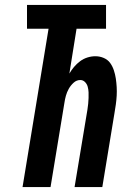

<svg xmlns="http://www.w3.org/2000/svg" viewBox="-20 -755 540 775"><path d="M71 0 176 -639H89V-735H408V-639H289L260 -458Q268 -472 279 -485Q290 -498 303.5 -508Q317 -518 333 -523Q349 -528 365 -528Q383 -528 399 -521Q415 -514 424.5 -501Q434 -488 439.5 -471.5Q445 -455 447.5 -438Q450 -421 451 -403.5Q452 -386 451 -368.5Q450 -351 447.5 -333Q445 -315 442 -298L393 0H281L333 -313Q335 -325 336 -336.5Q337 -348 337.5 -359.5Q338 -371 337.5 -382.5Q337 -394 334 -405Q331 -416 323 -424Q315 -432 304 -432Q289 -432 277 -421Q265 -410 257.5 -396.5Q250 -383 246 -368.5Q242 -354 240 -340L184 0Z"/></svg>

Font: Iosevka Curly
Style: Bold Italic
Weight: 700
Italic angle: -9°
Monospace: yes
Designer: Belleve Invis
Foundry: Belleve Invis
Version: Version 22.1.2; ttfautohint (v1.8.4)